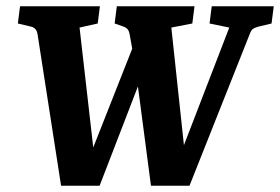

<svg xmlns="http://www.w3.org/2000/svg" viewBox="-20 -593 894 613"><path d="M445 -381 298 0H175L100 -483Q97 -504 79 -508L37 -518L44 -573H299L292 -518L234 -505L282 -85H263L411 -460ZM394 -483Q392 -494 387.5 -499.5Q383 -505 372 -509L346 -518L353 -573H601L594 -518L527 -505L572 -85H550L712 -505L649 -518L656 -573H854L847 -518L805 -508Q794 -505 788 -501Q782 -497 778 -486L585 0H462L411 -388Z"/></svg>

Font: Yrsa
Style: Italic
Weight: 400
Italic angle: -7.10001°
Designer: Anna Giedrys (Yrsa+Rasa design), David Brezina (Yrsa art-direction, Rasa art-direction, design)
Foundry: Rosetta Type Foundry
Version: Version 2.004